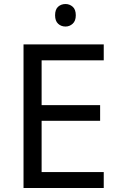

<svg xmlns="http://www.w3.org/2000/svg" viewBox="-20 -935 596 955"><path d="M496 0H97V-714H496V-635H187V-412H478V-334H187V-79H496ZM306 -915Q326 -915 341.5 -901.5Q357 -888 357 -859Q357 -831 341.5 -817Q326 -803 306 -803Q284 -803 269 -817Q254 -831 254 -859Q254 -888 269 -901.5Q284 -915 306 -915Z"/></svg>

Font: Noto Sans Khmer UI
Style: Regular
Weight: 400
Designer: Danh Hong and the Monotype Design Team
Foundry: Monotype Imaging Inc.
Version: Version 2.002